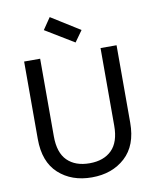

<svg xmlns="http://www.w3.org/2000/svg" viewBox="-98 -992 872 1074"><g transform="rotate(-10 337.5 -455.0)"><path d="M75 -257V-697H166V-256Q166 -163 211.5 -118Q257 -73 338 -73Q418 -73 463.5 -118Q509 -163 509 -256V-697H600V-257Q600 -128 526 -60.5Q452 7 337 7Q222 7 148.5 -60Q75 -127 75 -257ZM214 -851 259 -917 422 -815 377 -752Z"/></g></svg>

Font: SVN-Poppins
Style: Regular
Weight: 400
Designer: Ninad Kale (Devanagari), Jonny Pinhorn (Latin)
Foundry: Indian Type Foundry
Version: Version 3.002 2017